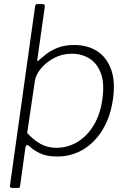

<svg xmlns="http://www.w3.org/2000/svg" viewBox="-20 -762 630 947"><path d="M191 -742Q196 -742 199 -738Q202 -734 201 -729L164 -468Q163 -460 166 -460.5Q169 -461 175 -468Q185 -476 206 -493.5Q227 -511 262 -525.5Q297 -540 346 -540Q411 -540 458 -510.5Q505 -481 527.5 -421Q550 -361 537 -272Q525 -187 487 -123.5Q449 -60 391 -25Q333 10 262 10Q210 10 176 -6.5Q142 -23 124 -42Q108 -54 105 -32L79 156Q78 161 76.5 163Q75 165 70 165H38Q34 165 31 161.5Q28 158 29 154L153 -730Q155 -738 157 -740Q159 -742 167 -742H191ZM114 -106Q145 -72 179.5 -52.5Q214 -33 258 -33Q314 -33 361.5 -61.5Q409 -90 442 -144Q475 -198 485 -274Q496 -351 477.5 -400.5Q459 -450 421 -473.5Q383 -497 334 -497Q286 -497 246 -475.5Q206 -454 181 -423Q156 -392 152 -363L114 -106Z"/></svg>

Font: Libre Franklin Thin ExtraLight
Style: Italic
Weight: 250
Italic angle: -8°
Version: Version 3.000